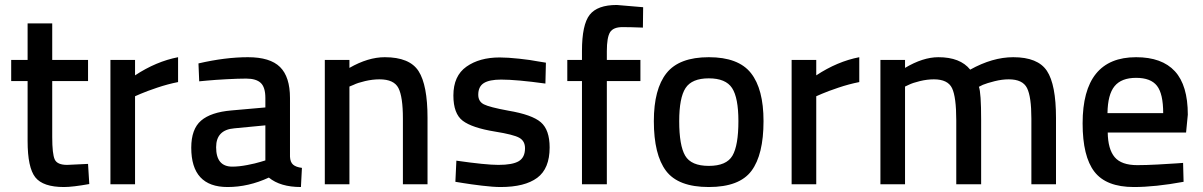

<svg xmlns="http://www.w3.org/2000/svg" viewBox="-20 -741 4836 772"><path d="M334 -415H190V-190Q190 -122 200 -100Q210 -78 250 -78L334 -82L339 -1Q272 11 237 11Q153 11 122 -28Q91 -67 91 -174V-415H25V-500H91V-647H190V-500H334Z M424 0V-500H523V-438Q608 -494 696 -511V-411Q655 -403 612 -388.5Q569 -374 546 -364L523 -354V0Z M1146 -347V-111Q1147 -89 1158.5 -79Q1170 -69 1194 -66L1190 11Q1107 11 1061 -27Q979 11 895 11Q749 11 749 -147Q749 -222 788.5 -256Q828 -290 911 -297L1047 -309V-347Q1047 -390 1028.5 -407.5Q1010 -425 970 -425Q939 -425 892 -422.5Q845 -420 813 -417L781 -414L778 -486Q886 -511 977 -511Q1066 -511 1106 -471.5Q1146 -432 1146 -347ZM1047 -237 922 -225Q849 -219 849 -149Q849 -71 914 -71Q941 -71 974.5 -77.5Q1008 -84 1027 -90L1047 -96Z M1385 0H1286V-500H1385V-468Q1460 -511 1527 -511Q1627 -511 1663 -455Q1699 -399 1699 -267V0H1600V-264Q1600 -352 1582 -387Q1564 -422 1506 -422Q1478 -422 1448 -415Q1418 -408 1402 -400L1385 -393Z M2175 -489 2173 -405Q2057 -421 1995 -421Q1948 -421 1925.5 -407Q1903 -393 1903 -360Q1903 -333 1925.5 -321.5Q1948 -310 2024 -296Q2119 -280 2154.5 -249.5Q2190 -219 2190 -148Q2190 -63 2140 -26Q2090 11 1993 11Q1963 11 1917.5 5.5Q1872 0 1842 -5L1811 -10L1815 -95Q1933 -78 1984 -78Q2041 -78 2066 -93Q2091 -108 2091 -145Q2091 -174 2068 -187Q2045 -200 1970 -212Q1878 -227 1840.5 -255.5Q1803 -284 1803 -357Q1803 -436 1855.5 -473Q1908 -510 1989 -510Q2021 -510 2067.5 -505Q2114 -500 2144 -494Z M2420 -415V0H2320V-415H2261V-500H2320V-536Q2320 -642 2351 -681.5Q2382 -721 2460 -721L2566 -712L2565 -630Q2514 -632 2483 -632Q2446 -632 2433 -611.5Q2420 -591 2420 -535V-500H2555V-415Z M3050 -254Q3050 -119 3001.5 -54Q2953 11 2830 11Q2707 11 2658 -54Q2609 -119 2609 -254Q2609 -383 2660 -447Q2711 -511 2830 -511Q2949 -511 2999.5 -447Q3050 -383 3050 -254ZM2949 -254Q2949 -348 2923.5 -387Q2898 -426 2830 -426Q2762 -426 2736.5 -387Q2711 -348 2711 -254Q2711 -156 2735 -115Q2759 -74 2830 -74Q2901 -74 2925 -115Q2949 -156 2949 -254Z M3163 0V-500H3262V-438Q3347 -494 3435 -511V-411Q3394 -403 3351 -388.5Q3308 -374 3285 -364L3262 -354V0Z M3619 0H3520V-500H3619V-468Q3691 -511 3753 -511Q3841 -511 3881 -461Q3971 -511 4054 -511Q4153 -511 4189.5 -456Q4226 -401 4226 -267V0H4127V-264Q4127 -352 4109.5 -387Q4092 -422 4036 -422Q4009 -422 3979 -414.5Q3949 -407 3932 -400L3916 -392Q3925 -369 3925 -259V0H3825V-257Q3825 -351 3808 -386.5Q3791 -422 3735 -422Q3708 -422 3679 -415Q3650 -408 3634 -400L3619 -393Z M4553 -77Q4588 -77 4634 -79.5Q4680 -82 4709 -84L4737 -86L4739 -10Q4625 11 4539 11Q4428 11 4380.5 -50.5Q4333 -112 4333 -245Q4333 -511 4548 -511Q4652 -511 4704 -454.5Q4756 -398 4756 -280L4749 -208H4434Q4435 -141 4462 -109Q4489 -77 4553 -77ZM4433 -286H4657Q4657 -364 4632 -396Q4607 -428 4548 -428Q4489 -428 4461.5 -394.5Q4434 -361 4433 -286Z"/></svg>

Font: TitilliumText
Style: Medium
Weight: 500
Designer: Accademia di Belle Arti di Urbino and others
Foundry: Accademia di Belle Arti di Urbino and others.
Version: Version 60.001